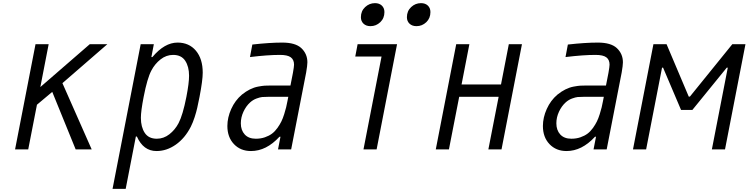

<svg xmlns="http://www.w3.org/2000/svg" viewBox="-20 -947 4745 1217"><path d="M158.9 0H75.5L205.1 -666.7H288.4L235.7 -395.2L548.8 -666.7H660.2L375.7 -419.9L561.2 0H459.6L311.2 -364.6L214.2 -283.2Z M1105.5 -677.1Q1178.4 -677.1 1221.7 -625.7Q1265 -574.2 1265 -486.3Q1265 -438.8 1244.8 -333.3Q1235.7 -287.8 1230.1 -263Q1224.6 -238.3 1213.9 -204.8Q1203.1 -171.2 1189.5 -143.9Q1152.3 -71 1094.4 -30.3Q1036.5 10.4 972 10.4Q888.7 10.4 847.7 -81.4H841.1L776.7 250H693.4L871.7 -666.7H955.1L939.5 -585.3H946Q1022.8 -677.1 1105.5 -677.1ZM873 -199.9Q873 -141.9 897.5 -104.8Q921.9 -67.7 974 -67.7Q1017.6 -67.7 1053.7 -96Q1089.8 -124.3 1112 -166.7Q1138.7 -217.4 1161.5 -333.3Q1178.4 -420.6 1178.4 -466.8Q1178.4 -524.7 1154 -561.8Q1129.6 -599 1077.5 -599Q1033.9 -599 997.7 -570.6Q961.6 -542.3 939.5 -500Q913.4 -451.2 890.6 -333.3Q873 -242.8 873 -199.9Z M1807.3 -333.3H1679.7Q1655.6 -333.3 1641.9 -332Q1628.3 -330.7 1606.1 -322.6Q1584 -314.5 1565.8 -298.2Q1539.7 -274.7 1523.1 -238.9Q1506.5 -203.1 1506.5 -165.4Q1506.5 -121.7 1531.2 -94.7Q1556 -67.7 1601.6 -67.7Q1632.8 -67.7 1659.2 -76.8Q1685.5 -85.9 1704.1 -99.9Q1722.7 -113.9 1738.3 -135.7Q1753.9 -157.6 1763.3 -176.8Q1772.8 -196 1781.2 -222.7Q1789.7 -249.3 1793.6 -266.3Q1797.5 -283.2 1802.1 -306.6ZM1769.5 -677.1Q1851.6 -677.1 1889.3 -642.6Q1928.4 -606.1 1928.4 -552.1Q1928.4 -532.6 1920.6 -487.6L1825.5 0H1742.2L1757.8 -80.1H1751.3Q1668 10.4 1571 10.4Q1504.6 10.4 1462.9 -33.5Q1421.2 -77.5 1421.2 -148.4Q1421.2 -201.8 1445.6 -256.2Q1470.1 -310.5 1513 -347Q1537.8 -367.2 1563.8 -380.2Q1589.8 -393.2 1616.2 -398.1Q1642.6 -403 1657.6 -404Q1672.5 -404.9 1694.7 -404.9H1821L1836.6 -484.4Q1843.8 -524.7 1843.8 -537.1Q1843.8 -568.4 1823.2 -583.7Q1802.7 -599 1754.6 -599Q1676.4 -599 1564.5 -585.3L1579.4 -664.7Q1689.5 -677.1 1769.5 -677.1Z M2559.2 -837.9Q2559.2 -877 2585.9 -902Q2612.6 -927.1 2648.4 -927.1Q2675.8 -927.1 2692.1 -911.5Q2708.3 -895.8 2708.3 -870.4Q2708.3 -831.4 2682 -806.3Q2655.6 -781.2 2619.8 -781.2Q2592.4 -781.2 2575.8 -796.9Q2559.2 -812.5 2559.2 -837.9ZM2267.6 -837.9Q2267.6 -877 2294.3 -902Q2321 -927.1 2356.8 -927.1Q2384.1 -927.1 2400.4 -911.5Q2416.7 -895.8 2416.7 -870.4Q2416.7 -831.4 2390.3 -806.3Q2363.9 -781.2 2328.1 -781.2Q2300.8 -781.2 2284.2 -796.9Q2267.6 -812.5 2267.6 -837.9ZM2283.9 0 2398.4 -588.5H2231.8L2246.7 -666.7H2496.7L2367.2 0Z M2871.7 -666.7H2955.1L2905.6 -411.5H3155.6L3205.1 -666.7H3288.4L3158.9 0H3075.5L3140.6 -333.3H2890.6L2825.5 0H2742.2Z M3807.3 -333.3H3679.7Q3655.6 -333.3 3641.9 -332Q3628.3 -330.7 3606.1 -322.6Q3584 -314.5 3565.8 -298.2Q3539.7 -274.7 3523.1 -238.9Q3506.5 -203.1 3506.5 -165.4Q3506.5 -121.7 3531.2 -94.7Q3556 -67.7 3601.6 -67.7Q3632.8 -67.7 3659.2 -76.8Q3685.5 -85.9 3704.1 -99.9Q3722.7 -113.9 3738.3 -135.7Q3753.9 -157.6 3763.3 -176.8Q3772.8 -196 3781.2 -222.7Q3789.7 -249.3 3793.6 -266.3Q3797.5 -283.2 3802.1 -306.6ZM3769.5 -677.1Q3851.6 -677.1 3889.3 -642.6Q3928.4 -606.1 3928.4 -552.1Q3928.4 -532.6 3920.6 -487.6L3825.5 0H3742.2L3757.8 -80.1H3751.3Q3668 10.4 3571 10.4Q3504.6 10.4 3462.9 -33.5Q3421.2 -77.5 3421.2 -148.4Q3421.2 -201.8 3445.6 -256.2Q3470.1 -310.5 3513 -347Q3537.8 -367.2 3563.8 -380.2Q3589.8 -393.2 3616.2 -398.1Q3642.6 -403 3657.6 -404Q3672.5 -404.9 3694.7 -404.9H3821L3836.6 -484.4Q3843.7 -524.7 3843.7 -537.1Q3843.7 -568.4 3823.2 -583.7Q3802.7 -599 3754.6 -599Q3676.4 -599 3564.5 -585.3L3579.4 -664.7Q3689.5 -677.1 3769.5 -677.1Z M4075.5 0H3992.2L4121.7 -666.7H4205.1L4345.7 -334.6H4352.9L4621.7 -666.7H4705.1L4575.5 0H4492.2L4593.1 -518.2H4586.6L4368.5 -250H4296.9L4182.9 -518.2H4176.4Z"/></svg>

Font: Monoid
Style: Italic
Weight: 400
Width: 4
Italic angle: -11°
Monospace: yes
Version: Version 0.61